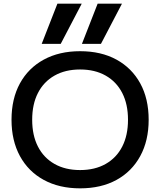

<svg xmlns="http://www.w3.org/2000/svg" viewBox="-20 -1020 876 1050"><path d="M532 -780H428L514 -1000H647ZM312 -780H208L294 -1000H427ZM418 10Q304 10 219.5 -36Q135 -82 89 -166.5Q43 -251 43 -365Q43 -480 89 -564Q135 -648 219.5 -694Q304 -740 418 -740Q533 -740 617 -694Q701 -648 747 -564Q793 -480 793 -365Q793 -251 747 -166.5Q701 -82 617 -36Q533 10 418 10ZM418 -90Q499 -90 558 -123.5Q617 -157 648.5 -218.5Q680 -280 680 -365Q680 -450 648.5 -511.5Q617 -573 558 -606.5Q499 -640 418 -640Q337 -640 278 -606.5Q219 -573 187.5 -511.5Q156 -450 156 -365Q156 -280 187.5 -218.5Q219 -157 278 -123.5Q337 -90 418 -90Z"/></svg>

Font: M PLUS 1 Medium
Style: Regular
Weight: 500
Designer: Coji Morishita
Foundry: UNDERFOREST DESIGN
Version: Version 1.001